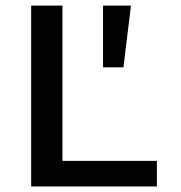

<svg xmlns="http://www.w3.org/2000/svg" viewBox="-20 -675 654 695"><path d="M92.8 -654.8H206.1V-92.8H547.9V0H92.8ZM353 -431.2V-654.8H454.1L426.8 -431.2Z"/></svg>

Font: IntelOne Mono Medium
Style: Regular
Weight: 500
Designer: Fred Shallcrass
Foundry: Frere-Jones Type LLC
Version: Version 1.200;hotconv 1.1.0;makeotfexe 2.6.0;FJTRelease1.2